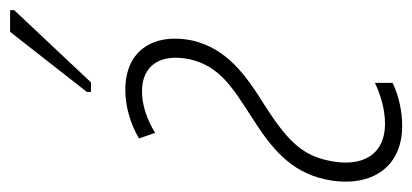

<svg xmlns="http://www.w3.org/2000/svg" viewBox="-244 -568 816 380"><g transform="rotate(-90 164.0 -378.0)"><path d="M172 -614V-606H191L334 -758V-766H291ZM105 10C132 10 163 4 190 -9V-44C165 -32 136 -24 109 -24C47 -24 22 -70 36 -135C47 -192 83 -222 147 -263C206 -300 258 -337 274 -406C289 -480 256 -538 176 -538C145 -538 111 -529 80 -511L91 -479C117 -495 146 -505 173 -505C226 -505 248 -467 237 -412C224 -351 179 -325 124 -289C62 -250 14 -212 -1 -142C-19 -59 17 10 105 10Z"/></g></svg>

Font: Noto Sans ExtraCondensed ExtraLight
Style: Italic
Weight: 200
Width: 2
Italic angle: -12°
Designer: Monotype Design Team
Foundry: Monotype Imaging Inc.
Version: Version 2.013